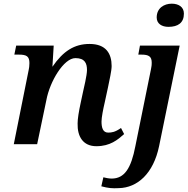

<svg xmlns="http://www.w3.org/2000/svg" viewBox="-20 -784 1022 1044"><path d="M896 -638C948 -638 980 -660 980 -710C980 -747 950 -764 914 -764C872 -764 832 -740 832 -689C832 -655 860 -638 896 -638ZM655 -55 638 -88C605 -65 587 -63 568 -63C539 -63 532 -91 532 -123C532 -145 541 -191 549 -225L567 -308C575 -348 587 -399 587 -425C587 -492 557 -545 467 -545C385 -545 324 -507 265 -421L272 -536H68L58 -487H83C124 -487 140 -478 140 -441C140 -424 138 -414 136 -404L55 0H182L232 -239C251 -342 327 -468 390 -468C442 -468 453 -439 453 -403C453 -375 435 -300 432 -287L420 -231C408 -176 402 -137 402 -113C400 -41 432 11 504 11C579 11 620 -24 655 -55ZM626 239C727 237 814 160 845 11L957 -536H741L732 -487H749C789 -487 805 -477 805 -443C805 -421 802 -420 801 -408L716 11C693 131 657 187 587 187C573 187 552 183 542 180L531 229C569 239 589 241 626 239Z"/></svg>

Font: Noto Serif Semi
Style: Italic
Weight: 600
Italic angle: -12°
Designer: Monotype Design Team
Foundry: Monotype Imaging Inc.
Version: Version 1.901